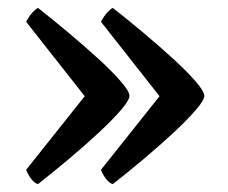

<svg xmlns="http://www.w3.org/2000/svg" viewBox="-20 -502 575 485"><path d="M76 -37Q70 -38 61.5 -47Q53 -56 46 -73L194 -259L46 -447Q54 -462 62.5 -471Q71 -480 76 -482Q113 -453 153.5 -419Q194 -385 229 -353Q264 -321 285.5 -296Q307 -271 307 -260Q307 -249 285.5 -224Q264 -199 229 -166.5Q194 -134 153.5 -100Q113 -66 76 -37ZM265 -37Q259 -38 250.5 -47Q242 -56 235 -73L383 -259L235 -447Q243 -462 251.5 -471Q260 -480 265 -482Q302 -453 342.5 -419Q383 -385 418 -353Q453 -321 474.5 -296Q496 -271 496 -260Q496 -249 474.5 -224Q453 -199 418 -166.5Q383 -134 342.5 -100Q302 -66 265 -37Z"/></svg>

Font: Texturina 72pt SemiBold
Style: Regular
Weight: 600
Designer: Guillermo Torres Carreño
Foundry: Omnibus-Type
Version: Version 1.002; ttfautohint (v1.8.3)